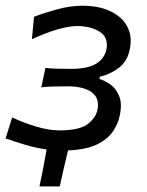

<svg xmlns="http://www.w3.org/2000/svg" viewBox="-20 -528 524 686"><path d="M121 138Q128 105 134.5 72Q141 39 146.5 6Q104.5 0 65.5 -12Q26.5 -24 0 -33.5L23.5 -108.5Q63 -89.5 109 -75.8Q155 -62 195.5 -62Q266.5 -63 294.5 -85.5Q322.5 -108 328 -135Q337 -177 307.8 -198.2Q278.5 -219.5 222.5 -219.5Q194 -219.5 171.8 -219Q149.5 -218.5 127.5 -216L142.5 -285.5Q162 -283 183.5 -282.5Q205 -282 233.5 -282Q293 -282 323 -300.2Q353 -318.5 360 -350Q368.5 -392.5 338.2 -413.2Q308 -434 257 -435Q197 -435 94 -388L101.5 -468Q135 -481 182.5 -494.2Q230 -507.5 274.5 -507.5Q333 -507.5 374.2 -488Q415.5 -468.5 434.2 -434Q453 -399.5 444 -353.5Q435.5 -309 404.8 -285.8Q374 -262.5 337 -254L335 -246Q353 -241 373.5 -226.8Q394 -212.5 405.5 -185.5Q417 -158.5 408 -116Q402 -86 383.5 -58.5Q365 -31 327 -12.2Q289 6.5 223 9.5Q215 41.5 207.8 73.8Q200.5 106 193.5 138Z"/></svg>

Font: Commissioner Flair
Style: Italic
Weight: 400
Italic angle: -12°
Designer: Kostas Bartsokas
Foundry: Kostas Bartsokas
Version: Version 1.000; ttfautohint (v1.8.3)